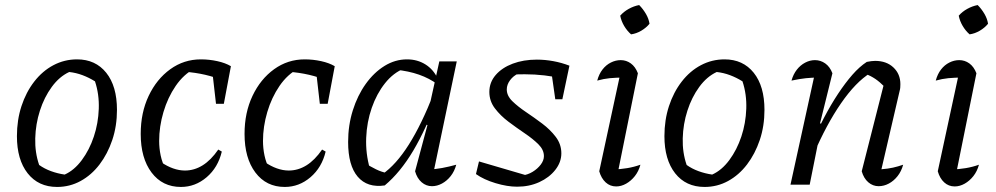

<svg xmlns="http://www.w3.org/2000/svg" viewBox="-20 -731 3943 760"><path d="M206 9Q132 9 89.5 -45Q47 -99 47 -192Q47 -256 65 -311Q83 -366 115.5 -408Q148 -450 191.5 -473Q235 -496 285 -496Q358 -496 400.5 -443Q443 -390 443 -296Q443 -232 424.5 -177Q406 -122 374 -80Q342 -38 299 -14.5Q256 9 206 9ZM236 -40Q274 -57 304 -97.5Q334 -138 351.5 -190.5Q369 -243 371 -300.5Q373 -358 356 -409Q332 -424 306.5 -433.5Q281 -443 254 -446Q215 -428 185 -387Q155 -346 138 -293Q121 -240 119.5 -183.5Q118 -127 135 -78Q156 -63 182 -53.5Q208 -44 236 -40Z M696 9Q623 9 580 -48Q537 -105 537 -201Q537 -285 568.5 -351.5Q600 -418 654 -457Q708 -496 775 -496Q808 -496 840 -489Q872 -482 894 -469L866 -411Q796 -441 710 -447L751 -460Q707 -437 675.5 -391Q644 -345 627 -287.5Q610 -230 610 -173Q610 -144 616 -115.5Q622 -87 635 -63L618 -89Q641 -73 665 -64.5Q689 -56 712 -56Q749 -56 782 -76.5Q815 -97 844 -139L858 -131Q843 -68 798 -29.5Q753 9 696 9ZM835 -320 818 -469H894L866 -320Z M1107 9Q1034 9 991 -48Q948 -105 948 -201Q948 -285 979.5 -351.5Q1011 -418 1065 -457Q1119 -496 1186 -496Q1219 -496 1251 -489Q1283 -482 1305 -469L1277 -411Q1207 -441 1121 -447L1162 -460Q1118 -437 1086.5 -391Q1055 -345 1038 -287.5Q1021 -230 1021 -173Q1021 -144 1027 -115.5Q1033 -87 1046 -63L1029 -89Q1052 -73 1076 -64.5Q1100 -56 1123 -56Q1160 -56 1193 -76.5Q1226 -97 1255 -139L1269 -131Q1254 -68 1209 -29.5Q1164 9 1107 9ZM1246 -320 1229 -469H1305L1277 -320Z M1503 3Q1434 13 1396 -31.5Q1358 -76 1358 -169Q1358 -235 1376.5 -294Q1395 -353 1427.5 -398.5Q1460 -444 1502 -470Q1544 -496 1591 -496Q1632 -496 1664 -476Q1696 -456 1713 -419L1712 -397Q1648 -445 1546 -455L1580 -460Q1537 -443 1504 -401.5Q1471 -360 1451.5 -304Q1432 -248 1429.5 -185.5Q1427 -123 1444 -64L1423 -86Q1446 -72 1468 -61Q1490 -50 1516 -45L1493 -41Q1548 -79 1598.5 -159Q1649 -239 1697 -362L1714 -348Q1667 -221 1616 -135Q1565 -49 1503 3ZM1691 -25 1676 -60Q1703 -61 1730 -66Q1757 -71 1786 -79Q1779 -53 1764 -34Q1749 -15 1729.5 -4.5Q1710 6 1690 6Q1667 6 1649 -9.5Q1631 -25 1623 -53L1672 -236L1664 -239L1719 -488H1788Z M1864 -42 1876 -92 2074 -34 2045 -36Q2069 -39 2088.5 -51Q2108 -63 2120.5 -79.5Q2133 -96 2133 -113Q2133 -138 2111.5 -159.5Q2090 -181 2057.5 -203Q2025 -225 1993 -249Q1961 -273 1939 -302Q1917 -331 1917 -367Q1917 -405 1942 -434Q1967 -463 2009.5 -479Q2052 -495 2105 -495Q2137 -495 2170 -489Q2203 -483 2234 -471L2212 -419Q2174 -428 2135.5 -432.5Q2097 -437 2057 -437Q2039 -437 2021.5 -436.5Q2004 -436 1987 -433L2032 -440Q2012 -431 1999 -413.5Q1986 -396 1986 -377Q1986 -352 2008 -330.5Q2030 -309 2062 -287.5Q2094 -266 2126 -242Q2158 -218 2180 -189Q2202 -160 2202 -124Q2202 -89 2178 -58.5Q2154 -28 2114.5 -10Q2075 8 2027 8Q1988 8 1941.5 -6Q1895 -20 1864 -42ZM2178 -338 2159 -471H2234L2206 -338Z M2421 -25 2406 -60Q2436 -61 2463 -65.5Q2490 -70 2515 -79Q2508 -53 2493 -34Q2478 -15 2458.5 -4Q2439 7 2419 7Q2395 7 2377.5 -9Q2360 -25 2352 -53L2440 -461L2453 -424Q2418 -424 2393.5 -421.5Q2369 -419 2344 -412Q2351 -438 2365 -456Q2379 -474 2398 -483.5Q2417 -493 2437 -493Q2459 -493 2477 -480Q2495 -467 2505 -441ZM2510 -711Q2525 -696 2536.5 -676.5Q2548 -657 2551 -637Q2538 -621 2518.5 -609.5Q2499 -598 2478 -595Q2462 -609 2450.5 -628.5Q2439 -648 2435 -669Q2449 -685 2469 -696Q2489 -707 2510 -711Z M2769 9Q2695 9 2652.5 -45Q2610 -99 2610 -192Q2610 -256 2628 -311Q2646 -366 2678.5 -408Q2711 -450 2754.5 -473Q2798 -496 2848 -496Q2921 -496 2963.5 -443Q3006 -390 3006 -296Q3006 -232 2987.5 -177Q2969 -122 2937 -80Q2905 -38 2862 -14.5Q2819 9 2769 9ZM2799 -40Q2837 -57 2867 -97.5Q2897 -138 2914.5 -190.5Q2932 -243 2934 -300.5Q2936 -358 2919 -409Q2895 -424 2869.5 -433.5Q2844 -443 2817 -446Q2778 -428 2748 -387Q2718 -346 2701 -293Q2684 -240 2682.5 -183.5Q2681 -127 2698 -78Q2719 -63 2745 -53.5Q2771 -44 2799 -40Z M3391 -53 3481 -407 3484 -385Q3462 -407 3445 -418.5Q3428 -430 3404 -440L3425 -442Q3367 -406 3309 -322Q3251 -238 3200 -119L3189 -151Q3214 -212 3241.5 -264.5Q3269 -317 3297.5 -360Q3326 -403 3354 -435Q3382 -467 3411 -486Q3421 -488 3429 -489Q3437 -490 3444 -490Q3489 -490 3516.5 -464Q3544 -438 3544 -398Q3544 -391 3543.5 -384.5Q3543 -378 3541 -371L3469 -61Q3495 -63 3515 -67.5Q3535 -72 3555 -79Q3548 -53 3533 -34Q3518 -15 3498.5 -4.5Q3479 6 3458 6Q3435 6 3417 -9.5Q3399 -25 3391 -53ZM3109 0 3210 -461 3222 -424Q3195 -424 3170.5 -421.5Q3146 -419 3113 -412Q3120 -437 3134 -455Q3148 -473 3167 -483Q3186 -493 3206 -493Q3228 -493 3246.5 -480Q3265 -467 3275 -441L3226 -243L3233 -240L3185 0Z M3761 -25 3746 -60Q3776 -61 3803 -65.5Q3830 -70 3855 -79Q3848 -53 3833 -34Q3818 -15 3798.5 -4Q3779 7 3759 7Q3735 7 3717.5 -9Q3700 -25 3692 -53L3780 -461L3793 -424Q3758 -424 3733.5 -421.5Q3709 -419 3684 -412Q3691 -438 3705 -456Q3719 -474 3738 -483.5Q3757 -493 3777 -493Q3799 -493 3817 -480Q3835 -467 3845 -441ZM3850 -711Q3865 -696 3876.5 -676.5Q3888 -657 3891 -637Q3878 -621 3858.5 -609.5Q3839 -598 3818 -595Q3802 -609 3790.5 -628.5Q3779 -648 3775 -669Q3789 -685 3809 -696Q3829 -707 3850 -711Z"/></svg>

Font: Piazzolla Thin
Style: Italic
Weight: 400
Italic angle: -11.3°
Version: Version 2.005